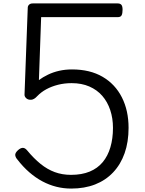

<svg xmlns="http://www.w3.org/2000/svg" viewBox="-20 -1081 844 1120"><path d="M395 19Q351 19 309 8.5Q267 -2 227.5 -23Q188 -44 151 -76Q114 -108 81 -151Q71 -162 69 -175Q67 -188 84 -204Q99 -218 112.5 -218.5Q126 -219 139 -203Q177 -157 216.5 -125Q256 -93 299.5 -77Q343 -61 394 -61Q457 -61 503 -80Q549 -99 579 -135Q609 -171 624 -222Q639 -273 639 -335Q639 -391 623 -439Q607 -487 576.5 -522Q546 -557 501 -576.5Q456 -596 398 -596Q356 -596 318.5 -586.5Q281 -577 250.5 -560.5Q220 -544 197 -520Q179 -500 161.5 -499Q144 -498 133.5 -507.5Q123 -517 123 -528L142 -1038Q143 -1048 150.5 -1054.5Q158 -1061 171 -1061H667Q681 -1061 688 -1053Q695 -1045 695 -1024Q695 -1003 689.5 -992Q684 -981 667 -981H220L207 -614Q230 -631 260 -645.5Q290 -660 325 -668Q360 -676 400 -676Q505 -676 578.5 -633Q652 -590 691 -513Q730 -436 730 -335Q730 -253 707 -187.5Q684 -122 640 -75.5Q596 -29 534.5 -5Q473 19 395 19Z"/></svg>

Font: Playwrite AR
Style: Regular
Weight: 400
Designer: Veronika Burian, José Scaglione
Foundry: TypeTogether
Version: Version 1.002